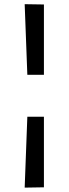

<svg xmlns="http://www.w3.org/2000/svg" viewBox="-20 -747 323 904"><path d="M96.2 136.4 186.8 134.9V-197.4H108.7ZM96.2 -727.3 108.7 -394.9H186.8V-725.9Z"/></svg>

Font: Inter 465
Style: Regular
Weight: 400
Designer: Rasmus Andersson
Foundry: rsms
Version: Version 3.019;Glyphs 3.1.2 (3151)